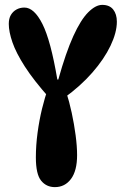

<svg xmlns="http://www.w3.org/2000/svg" viewBox="-20 -758 515 787"><path d="M205 9Q170 9 148.5 -17.5Q127 -44 127 -113Q127 -162 134 -214Q141 -266 152.5 -313Q164 -360 176 -392L182 -357Q118 -429 82 -485Q46 -541 31 -584.5Q16 -628 16 -660Q16 -682 24.5 -696.5Q33 -711 47.5 -719Q62 -727 80 -727Q120 -727 154 -659.5Q188 -592 215 -432H219Q250 -543 280.5 -610Q311 -677 341.5 -707.5Q372 -738 399 -738Q429 -738 444 -719Q459 -700 459 -669Q459 -625 433 -570.5Q407 -516 358.5 -460.5Q310 -405 242 -356L251 -382Q264 -342 274 -295.5Q284 -249 290 -203.5Q296 -158 296 -122Q296 -58 271 -24.5Q246 9 205 9Z"/></svg>

Font: DynaPuff Condensed
Style: Regular
Weight: 400
Width: 3
Designer: Toshi Omagari, Jennifer Daniel
Foundry: Google Fonts
Version: Version 2.000